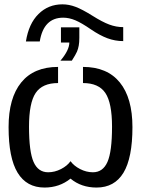

<svg xmlns="http://www.w3.org/2000/svg" viewBox="-20 -842 640 872"><path d="M488.8 -266.6Q488.8 -374.5 458.5 -419.7Q428.2 -464.8 356.9 -464.8V-538.1Q466.8 -538.1 524.2 -467.5Q581.5 -397 581.5 -264.6Q581.5 -125 540.8 -57.6Q500 9.8 418.5 9.8Q349.1 9.8 300.3 -30.8Q250 9.8 182.1 9.8Q101.1 9.8 60.1 -57.4Q19 -124.5 19 -264.6Q19 -397 76.4 -467.5Q133.8 -538.1 243.7 -538.1V-464.8Q172.4 -464.8 142.1 -419.9Q111.8 -375 111.8 -266.6Q111.8 -152.8 132.6 -106.2Q153.3 -59.6 198.7 -59.6Q228.5 -59.6 257.1 -74.2Q285.6 -88.9 300.3 -109.9Q315.4 -88.9 343.8 -74.2Q372.1 -59.6 401.9 -59.6Q447.3 -59.6 468 -106.4Q488.8 -153.3 488.8 -266.6ZM340.3 -717.8V-669.9Q340.3 -649.4 337.6 -634.8Q335 -620.1 329.6 -607.4Q324.2 -594.7 306.2 -566.4H254.4Q294.9 -614.3 294.9 -648.9H256.8V-717.8ZM539.6 -655.3Q502.9 -655.3 468 -668.2Q433.1 -681.2 393.1 -708.5Q350.6 -737.8 322.3 -749.8Q293.9 -761.7 267.1 -761.7Q178.2 -761.7 160.6 -653.8H97.7Q110.4 -734.4 154.8 -778.3Q199.2 -822.3 263.7 -822.3Q293 -822.3 323 -811Q353 -799.8 399.9 -770.5Q444.8 -742.2 476.3 -730.5Q507.8 -718.8 539.6 -718.8Z"/></svg>

Font: Cousine
Style: Regular
Weight: 400
Monospace: yes
Designer: Steve Matteson
Foundry: Monotype Imaging Inc.
Version: Version 1.21